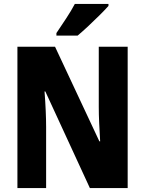

<svg xmlns="http://www.w3.org/2000/svg" viewBox="-20 -950 733 970"><path d="M625 0H434L209 -488H205Q209 -436 211 -390Q213 -344 213 -309V0H68V-714H258L482 -236H486Q483 -285 481 -329Q479 -373 479 -409V-714H625ZM528 -920Q512 -902 484.5 -874.5Q457 -847 427 -819Q397 -791 372 -770H265V-783Q290 -820 315 -858Q340 -896 358 -930H528Z"/></svg>

Font: Noto Sans Arabic UI Cn XBd
Style: Regular
Weight: 800
Width: 3
Designer: Monotype Design Team, Nadine Chahine and Nizar Qandah
Foundry: Monotype Imaging Inc.
Version: Version 2.010; ttfautohint (v1.8.4.7-5d5b)